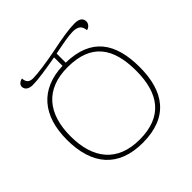

<svg xmlns="http://www.w3.org/2000/svg" viewBox="-187 -887 1061 1061"><g transform="rotate(-45 343.0 -357.0)"><path d="M343 10C545 10 627 -111 627 -298C627 -488 550 -601 355 -605V-676C420 -689 471 -699 503 -699C549 -699 562 -679 565 -649C582 -651 597 -668 597 -685C597 -711 578 -724 542 -724C500 -724 444 -715 361 -698C277 -681 202 -671 167 -671C137 -671 124 -684 122 -714C102 -710 89 -697 89 -683C89 -660 108 -646 139 -646C181 -646 243 -656 330 -671V-605C152 -599 58 -487 58 -299C58 -103 153 10 343 10ZM343 -15C172 -15 86 -121 86 -298C86 -475 172 -580 344 -580C530 -580 599 -475 599 -298C599 -122 524 -15 343 -15Z"/></g></svg>

Font: Noto Serif Georgian Thin
Style: Regular
Weight: 100
Designer: Monotype Design Team, Akaki Razmadze
Foundry: Google LLC
Version: Version 2.003